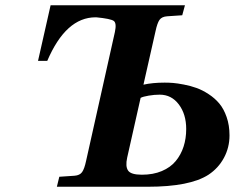

<svg xmlns="http://www.w3.org/2000/svg" viewBox="-20 -712 895 732"><path d="M464.8 -110.8Q457.5 -77.6 468.3 -61.8Q479 -45.9 521 -45.9Q564 -45.9 596.9 -59.8Q629.9 -73.7 649.9 -97.9Q669.9 -122.1 679.9 -153.1Q689.9 -184.1 689.9 -220.2Q689.9 -276.4 661.9 -313.7Q633.8 -351.1 588.9 -351.1Q568.4 -351.1 546.9 -347.4Q525.4 -343.8 516.1 -338.9ZM125 -480 172.9 -691.9H685.1L674.8 -653.8L617.2 -649.9Q596.7 -648.4 588.1 -636.2Q579.6 -624 573.2 -594.2L526.9 -389.2Q562 -397 607.9 -397Q623 -397 639.4 -395.8Q655.8 -394.5 681.2 -389.6Q706.5 -384.8 729 -376.7Q751.5 -368.7 775.1 -353.3Q798.8 -337.9 815.9 -317.6Q833 -297.4 844 -265.9Q855 -234.4 855 -195.8Q855 -149.4 833.7 -110.1Q812.5 -70.8 774.9 -45.9Q704.1 0 543 0H196.8L206.1 -38.1L264.2 -42Q284.2 -43.5 293 -55.9Q301.8 -68.4 308.1 -98.1L418 -589.8Q425.3 -624 413.6 -632.3Q401.9 -640.6 347.2 -646H344.2Q231.4 -646 160.2 -480Z"/></svg>

Font: Linguistics Pro
Style: Bold Italic
Weight: 700
Italic angle: -12°
Designer: Stefan Peev, Context Ltd
Foundry: Stefan Peev, Context Ltd
Version: Version 001.000